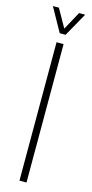

<svg xmlns="http://www.w3.org/2000/svg" viewBox="-118 -773 384 804"><g transform="rotate(15 74.0 -371.0)"><path d="M59 0V-600H89.5V0ZM62 -640 5 -742.5H31L75.5 -663.5L118.5 -742.5H145L87.5 -640Z"/></g></svg>

Font: Big Shoulders Stencil Display ExtraLight
Style: Regular
Weight: 250
Designer: Patric King
Foundry: XO Type Co
Version: Version 2.001